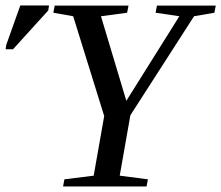

<svg xmlns="http://www.w3.org/2000/svg" viewBox="-32 -675 801 695"><path d="M401.4 -39.1 503.4 -25.9 498.5 0H196.3L201.2 -25.9L307.1 -39.1L345.2 -254.9L232.9 -616.2L161.1 -628.9L166 -654.8H433.1L428.2 -628.9L333.5 -616.2L425.3 -310.1L617.2 -616.2L531.2 -628.9L536.1 -654.8H749L744.1 -628.9L670.4 -616.2L439.9 -257.8ZM-11.7 -496.6 -9.3 -512.7 41.5 -655.3H145.5L142.6 -637.2L15.1 -496.6Z"/></svg>

Font: Tinos
Style: Italic
Weight: 400
Italic angle: -16.333°
Designer: Steve Matteson
Foundry: Monotype Imaging Inc.
Version: Version 1.32